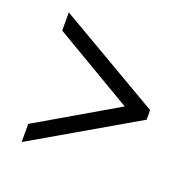

<svg xmlns="http://www.w3.org/2000/svg" viewBox="-96 -706 702 696"><g transform="rotate(20 255.0 -358.0)"><path d="M56 -108V-178L363 -357L56 -538V-608L454 -376V-339Z"/></g></svg>

Font: Noto Serif Bengali SemiCondensed SemiBold
Style: Regular
Weight: 600
Width: 4
Designer: Juan Bruce, Universal Thirst, Indian Type Foundry and the Monotype Design Team.
Foundry: Monotype Imaging Inc.
Version: Version 2.003; ttfautohint (v1.8.4.7-5d5b)